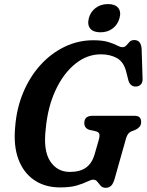

<svg xmlns="http://www.w3.org/2000/svg" viewBox="-20 -909 720 942"><path d="M438 -711.5Q483 -711.5 510.8 -703Q538.5 -694.5 554.5 -686Q570.5 -677.5 579.5 -677.5Q592.5 -677.5 600 -686.2Q607.5 -695 615.8 -703.8Q624 -712.5 639 -712.5Q673 -712.5 675 -666L679.5 -524Q680.5 -504.5 671.5 -495.2Q662.5 -486 650 -484.5Q621 -482 610.5 -512.5L599.5 -556Q587.5 -605 554 -623.8Q520.5 -642.5 475 -642.5Q406.5 -642.5 348.5 -595.2Q290.5 -548 252.2 -465.5Q214 -383 204.5 -277.5Q191.5 -171 226 -118.2Q260.5 -65.5 322.5 -65.5Q373 -65.5 402.2 -86.8Q431.5 -108 444.5 -153L464.5 -222.5Q470.5 -243 467 -252.5Q463.5 -262 448 -265.5L420 -271.5Q393.5 -279.5 393.5 -305Q393.5 -341 434.5 -341H638Q659 -341 666 -332Q673 -323 672.5 -308.5Q672 -295 663.5 -285.8Q655 -276.5 643 -271.5L624.5 -264.5Q606 -256.5 598.5 -230.5L543.5 -35.5Q536.5 -9 525.8 1.8Q515 12.5 498.5 12.5Q483 12.5 474 2.5Q465 -7.5 457.5 -17.5Q450 -27.5 437.5 -27.5Q427 -27.5 408 -18Q389 -8.5 357 1Q325 10.5 275 10.5Q200.5 10.5 147.8 -25.5Q95 -61.5 70.2 -128.2Q45.5 -195 54.5 -287Q61.5 -377.5 93.8 -454.8Q126 -532 178 -589.5Q230 -647 296.5 -679.2Q363 -711.5 438 -711.5ZM473 -750.5Q437.5 -750.5 422.5 -769.2Q407.5 -788 416 -820.5Q424.5 -851.5 449.5 -870.2Q474.5 -889 510 -889Q545 -889 560 -870.2Q575 -851.5 566.5 -820.5Q558 -788.5 533 -769.5Q508 -750.5 473 -750.5Z"/></svg>

Font: Fraunces 144pt SuperSoft SemiBold
Style: Italic
Weight: 600
Italic angle: -16°
Version: Version 1.000;[b76b70a41]